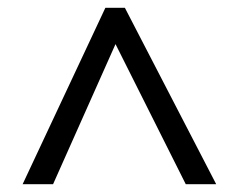

<svg xmlns="http://www.w3.org/2000/svg" viewBox="-20 -739 612 492"><path d="M38 -267 250 -719H300L534 -267H456L276 -626L116 -267Z"/></svg>

Font: Noto Sans Lepcha
Style: Regular
Weight: 400
Designer: Monotype Design Team
Foundry: Monotype Imaging Inc.
Version: Version 2.006; ttfautohint (v1.8.4.7-5d5b)